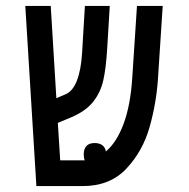

<svg xmlns="http://www.w3.org/2000/svg" viewBox="-20 -629 640 649"><path d="M65.5 -609H151.5L170.5 -297L203 -311Q226.5 -321.5 240.2 -357.2Q254 -393 257.5 -450L267 -609H351L342.5 -467.5Q338.5 -399 329.2 -357.8Q320 -316.5 294.8 -284.8Q269.5 -253 219.5 -232L175.5 -213.5L183.5 -87H259.5H266.5Q263 -94.5 263 -107Q263 -125.5 272.2 -135.5Q281.5 -145.5 299.5 -145.5Q332.5 -145.5 338 -117Q374.5 -148 397.8 -210.5Q421 -273 427 -365L443 -609H530L514 -363.5Q508.5 -280 485.5 -199Q462.5 -118 407.2 -59Q352 0 259.5 0H103Z"/></svg>

Font: JuliaMono
Style: Regular
Weight: 400
Monospace: yes
Designer: cormullion
Foundry: corm
Version: Version 0.055; ttfautohint (v1.8.4)